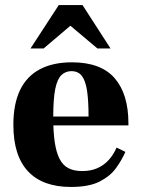

<svg xmlns="http://www.w3.org/2000/svg" viewBox="-20 -729 561 761"><path d="M261 12Q149 12 91 -50Q33 -112 33 -234Q33 -317 59.5 -372Q86 -427 138 -454.5Q190 -482 265 -482Q323 -482 365.5 -466Q408 -450 435 -418.5Q462 -387 475.5 -342.5Q489 -298 489 -240V-232H118V-267H331Q331 -330 325 -369.5Q319 -409 304.5 -428Q290 -447 263 -447Q240 -447 223.5 -431.5Q207 -416 199 -376.5Q191 -337 191 -263Q191 -206 197 -165.5Q203 -125 216 -99.5Q229 -74 251 -62.5Q273 -51 306 -51Q340 -51 366 -62.5Q392 -74 411 -95Q430 -116 442 -144L477 -127Q463 -95 440 -63Q417 -31 375 -9.5Q333 12 261 12ZM101 -537 213 -709H307L418 -537H366L259 -627L153 -537Z"/></svg>

Font: Frank Ruhl Libre ExtraBold
Style: Regular
Weight: 800
Designer: Yanek Iontef
Foundry: Fontef
Version: Version 6.003;gftools[0.9.30]